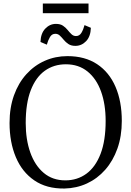

<svg xmlns="http://www.w3.org/2000/svg" viewBox="-20 -1074 756 1105"><path d="M351 11Q248 12.5 177.5 -35.8Q107 -84 71 -169.8Q35 -255.5 35 -366Q35 -454.5 60.5 -525.5Q86 -596.5 131.8 -647Q177.5 -697.5 238 -724.2Q298.5 -751 368 -751Q469 -751 538.8 -704.8Q608.5 -658.5 644.8 -574.5Q681 -490.5 681 -378Q681 -290.5 655.8 -219.2Q630.5 -148 585.5 -97Q540.5 -46 480.5 -18.2Q420.5 9.5 351 11ZM356 -36Q425 -36 477.2 -74.2Q529.5 -112.5 558.8 -188.5Q588 -264.5 588 -378Q588 -474 561.5 -547.5Q535 -621 483.8 -662.5Q432.5 -704 359 -704Q290 -704 238 -666.8Q186 -629.5 157 -554.5Q128 -479.5 128 -366Q128 -270.5 154.5 -196Q181 -121.5 231.8 -78.8Q282.5 -36 356 -36ZM414 -810Q389.5 -810 373.8 -820.5Q358 -831 346.8 -844.8Q335.5 -858.5 324.5 -869Q313.5 -879.5 298.5 -879.5Q278.5 -879.5 267.5 -860.8Q256.5 -842 249.5 -817L213 -832.5Q214.5 -882 240.5 -909.2Q266.5 -936.5 302 -936.5Q327 -936.5 342.5 -926Q358 -915.5 369.2 -901.5Q380.5 -887.5 391.5 -877Q402.5 -866.5 417.5 -866.5Q437.5 -866.5 448.8 -885.5Q460 -904.5 466.5 -929.5L503 -914Q501.5 -864 475.5 -837Q449.5 -810 414 -810ZM489.5 -1053.5V-998H226.5V-1053.5Z"/></svg>

Font: Merriweather Light 18pt Light
Style: Regular
Weight: 300
Version: Version 2.100